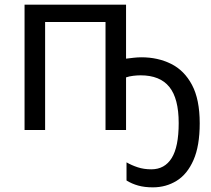

<svg xmlns="http://www.w3.org/2000/svg" viewBox="-20 -556 903 821"><path d="M519 -536.1V-305.2Q535.2 -307.1 552 -309.1Q568.8 -311 585 -311Q654.8 -311 711.4 -283Q768.1 -254.9 801 -192.9Q834 -130.9 834 -28.8Q834 67.9 807.4 128.4Q780.8 189 735.4 217Q689.9 245.1 633.8 245.1Q598.1 245.1 571 237.5Q543.9 230 521 215.8V138.2Q543 150.9 569.1 159.4Q595.2 168 627 168Q684.1 168 714.1 119.9Q744.1 71.8 744.1 -29.8Q744.1 -134.8 704.1 -184.3Q664.1 -233.9 581.1 -233.9Q566.9 -233.9 550 -231.9Q533.2 -230 519 -225.1V0H431.2V-461.9H172.9V0H85V-536.1Z"/></svg>

Font: Kurinto Seri
Style: Regular
Weight: 400
Designer: Kurinto was developed by Clint Goss from a range of fonts that are compatible with the SIL Open Font License Version 1.1
Foundry: Clinton F. Goss
Version: Version 2.196; July 25, 2020